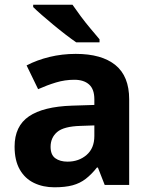

<svg xmlns="http://www.w3.org/2000/svg" viewBox="-20 -786 644 816"><path d="M302 -557Q412 -557 470.5 -509.5Q529 -462 529 -364V0H425L396 -74H392Q369 -45 344.5 -26Q320 -7 288.5 1.5Q257 10 211 10Q163 10 124.5 -8.5Q86 -27 64 -65.5Q42 -104 42 -163Q42 -250 103 -291.5Q164 -333 286 -337L381 -340V-364Q381 -407 358.5 -427Q336 -447 296 -447Q256 -447 218 -435.5Q180 -424 142 -407L93 -508Q137 -531 190.5 -544Q244 -557 302 -557ZM323 -251Q251 -249 223 -225Q195 -201 195 -162Q195 -128 215 -113.5Q235 -99 267 -99Q315 -99 348 -127.5Q381 -156 381 -208V-253ZM288 -766Q303 -744 323.5 -716.5Q344 -689 365.5 -663.5Q387 -638 403 -619V-606H304Q285 -619 259.5 -638.5Q234 -658 207.5 -680Q181 -702 158 -722Q135 -742 121 -756V-766Z"/></svg>

Font: Noto Sans Kannada
Style: Regular
Weight: 400
Designer: Jelle Bosma - Monotype Design Team
Foundry: Monotype Imaging Inc.
Version: Version 2.003